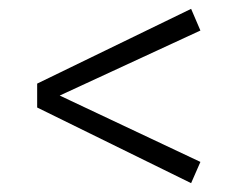

<svg xmlns="http://www.w3.org/2000/svg" viewBox="-20 -549 537 434"><path d="M412 -529 64 -360V-306L412 -135L433 -183L115 -333L433 -480Z"/></svg>

Font: FiraGO Light
Style: Regular
Weight: 300
Designer: bBox Type
Foundry: bBox Type GmbH
Version: Version 1.001;PS 001.001;hotconv 1.0.88;makeotf.lib2.5.64775